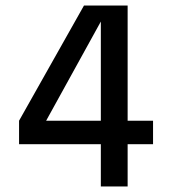

<svg xmlns="http://www.w3.org/2000/svg" viewBox="-20 -675 613 695"><path d="M534 -238V-153H442V0H345V-153H49V-238L284 -655H442V-238ZM345 -238V-597L147 -238Z"/></svg>

Font: Hind Medium
Style: Regular
Weight: 500
Designer: Manushi Parikh, Satya Rajpurohit
Foundry: Indian Type Foundry
Version: Version 1.201;PS 1.0;hotconv 1.0.78;makeotf.lib2.5.61930; tt